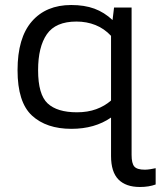

<svg xmlns="http://www.w3.org/2000/svg" viewBox="-20 -504 641 766"><path d="M538 242Q482 242 452.5 212Q423 182 423 118V-35Q358 10 265 10Q165 10 107.5 -43Q50 -96 50 -224Q50 -353 107 -418.5Q164 -484 264 -484Q317 -484 356.5 -469.5Q396 -455 429 -424L435 -474H505V114Q505 148 516 160.5Q527 173 558 173Q567 173 580 171Q593 169 601 167V232Q574 242 538 242ZM287 -56Q330 -56 364 -68.5Q398 -81 423 -103V-361Q396 -390 361 -404Q326 -418 285 -418Q202 -418 167 -367.5Q132 -317 132 -224Q132 -127 170 -91.5Q208 -56 287 -56Z"/></svg>

Font: Kanit Light
Style: Regular
Weight: 300
Designer: Katatrad Team
Foundry: CadsonDemak
Version: Version 2.000; ttfautohint (v1.8.3)